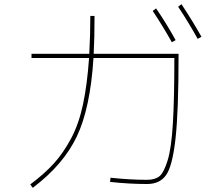

<svg xmlns="http://www.w3.org/2000/svg" viewBox="-20 -866 1040 914"><path d="M707 -814 723 -826Q772 -755 816 -675L798 -665Q758 -737 707 -814ZM828 -834 844 -846Q898 -764 939 -691L921 -681Q881 -754 828 -834ZM410 -790H430Q430 -683 426 -610H830V-600Q830 -336 815.5 -206Q801 -76 771 -33Q741 10 680 10Q596 10 504 0L506 -20Q598 -10 680 -10Q718 -10 739 -27Q760 -44 778 -102.5Q796 -161 803 -278Q810 -395 810 -590H425Q410 -352 346 -217Q282 -82 136 28L124 12Q192 -39 236.5 -88Q281 -137 318 -206Q355 -275 375 -368.5Q395 -462 404 -590H130V-610H405Q410 -702 410 -790Z"/></svg>

Font: Mplus 1p Thin
Style: Regular
Weight: 250
Version: Version 1.061